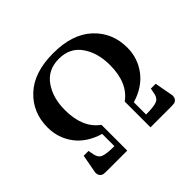

<svg xmlns="http://www.w3.org/2000/svg" viewBox="-163 -924 1132 1132"><g transform="rotate(-45 403.0 -357.5)"><path d="M591 -429Q591 -531 543 -599.5Q495 -668 403.5 -668Q312 -668 263.5 -599.5Q215 -531 215 -429Q215 -280 306 -215V0H142Q120 0 109.5 -1.5Q99 -3 90 -12.5Q81 -22 81 -42L103 -160H143L150 -124Q156 -92 181.5 -82Q207 -72 271 -72V-174Q173 -203 121.5 -271.5Q70 -340 70 -429Q70 -553 156.5 -634Q243 -715 403 -715Q563 -715 649.5 -634Q736 -553 736 -429Q736 -341 684 -272Q632 -203 535 -174V-72Q599 -72 624.5 -82Q650 -92 656 -124L663 -160H703L725 -42Q725 -22 716 -12.5Q707 -3 696.5 -1.5Q686 0 664 0H500V-215Q591 -280 591 -429Z"/></g></svg>

Font: Croissant One
Style: Regular
Weight: 400
Designer: Eduardo Rodriguez Tunni
Foundry: Eduardo Rodriguez Tunni
Version: Version 1.001